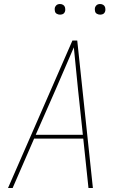

<svg xmlns="http://www.w3.org/2000/svg" viewBox="-20 -937 616 957"><path d="M20 0H43L150 -246H395L421 0H443L365 -735H341ZM158 -265 257 -490Q280 -543 302.5 -595.5Q325 -648 348 -701Q353 -648 358.5 -595.5Q364 -543 369 -490L393 -265ZM479 -864Q485 -864 491 -866Q497 -868 500.5 -873Q504 -878 505 -884Q506 -892 504 -900Q502 -908 495 -912.5Q488 -917 479 -917Q473 -917 467.5 -915Q462 -913 458 -907.5Q454 -902 453 -897Q452 -888 454 -880Q456 -872 463.5 -868Q471 -864 479 -864ZM279 -864Q285 -864 291 -866Q297 -868 300.5 -873Q304 -878 305 -884Q306 -892 304 -900Q302 -908 295 -912.5Q288 -917 279 -917Q273 -917 267.5 -915Q262 -913 258 -907.5Q254 -902 253 -897Q252 -888 254 -880Q256 -872 263.5 -868Q271 -864 279 -864Z"/></svg>

Font: Iosevka Sparkle Thin
Style: Italic
Weight: 100
Italic angle: -9°
Designer: Belleve Invis
Foundry: Belleve Invis
Version: Version 4.5.0; ttfautohint (v1.8.3)